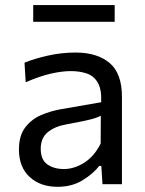

<svg xmlns="http://www.w3.org/2000/svg" viewBox="-20 -710 558 740"><path d="M202 10Q135.5 10 94.2 -28Q53 -66 53 -133.5Q53 -187.5 77.5 -219.2Q102 -251 139.2 -266.8Q176.5 -282.5 214.5 -289L370 -316Q372 -366.5 356.5 -392.2Q341 -418 313.8 -427Q286.5 -436 253 -436Q218.5 -436 175.2 -426Q132 -416 79 -393L74.5 -468.5Q111 -483.5 163.8 -495.5Q216.5 -507.5 271 -507.5Q354.5 -507.5 402.2 -467.5Q450 -427.5 450 -337V0H375L370.5 -70.5H362.5Q339.5 -40.5 298.2 -15.2Q257 10 202 10ZM226 -58.5Q266 -58.5 304.8 -83Q343.5 -107.5 368 -157L368.5 -264Q360.5 -259.5 347.2 -255Q334 -250.5 307.8 -244.8Q281.5 -239 235 -230.5Q192 -223 164.5 -200.8Q137 -178.5 137 -137Q137 -94 162.8 -76.2Q188.5 -58.5 226 -58.5ZM108 -626V-690.5H422V-626Z"/></svg>

Font: Commissioner
Style: Regular
Weight: 400
Designer: Kostas Bartsokas
Foundry: Kostas Bartsokas
Version: Version 1.000; ttfautohint (v1.8.3)